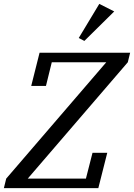

<svg xmlns="http://www.w3.org/2000/svg" viewBox="-39 -970 691 990"><path d="M-7 -49 509 -649H228L198 -527H122L165 -698H632L620 -649L104 -49H404L438 -182H514L468 0H-19ZM367 -774 473 -950 550 -911 396 -759Z"/></svg>

Font: IBM Plex Serif Text
Style: Italic
Weight: 450
Italic angle: -14°
Designer: Mike Abbink, Paul van der Laan, Pieter van Rosmalen
Foundry: Bold Monday
Version: Version 3.001